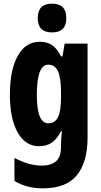

<svg xmlns="http://www.w3.org/2000/svg" viewBox="-20 -788 551 1048"><path d="M197 -560Q236 -560 263 -542.5Q290 -525 313 -480H321L333 -550H458V-37Q458 96 400 168Q342 240 214 240Q168 240 130.5 230Q93 220 59 200V74Q101 96 137.5 106Q174 116 210 116Q257 116 285 93Q313 70 313 14V6Q313 -11 314.5 -33Q316 -55 318 -72H313Q291 -29 263 -9.5Q235 10 193 10Q119 10 76.5 -65Q34 -140 34 -271Q34 -407 77 -483.5Q120 -560 197 -560ZM243 -435Q181 -435 181 -269Q181 -115 244 -115Q280 -115 296.5 -148.5Q313 -182 313 -254V-282Q313 -363 296.5 -399Q280 -435 243 -435ZM264 -768Q342 -768 342 -689Q342 -611 264 -611Q186 -611 186 -689Q186 -768 264 -768Z"/></svg>

Font: Noto Sans Lao Looped ExtraCondensed ExtraBold
Style: Regular
Weight: 800
Width: 2
Designer: Mark Frömberg, Ben Mitchell
Foundry: The Fontpad Ltd
Version: Version 1.002; ttfautohint (v1.8.4.7-5d5b)